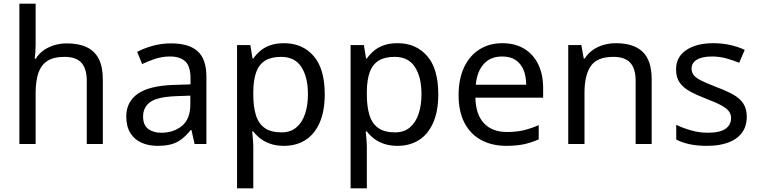

<svg xmlns="http://www.w3.org/2000/svg" viewBox="-20 -780 4110 1040"><path d="M173 -537Q173 -518 171.5 -498Q170 -478 168 -462H174Q191 -490 217 -508Q243 -526 275 -535.5Q307 -545 341 -545Q406 -545 449.5 -524.5Q493 -504 515 -461Q537 -418 537 -349V0H450V-343Q450 -408 421 -440Q392 -472 330 -472Q270 -472 236 -449.5Q202 -427 187.5 -383.5Q173 -340 173 -277V0H85V-760H173Z M906 -545Q1004 -545 1051 -502Q1098 -459 1098 -365V0H1034L1017 -76H1013Q990 -47 965.5 -27.5Q941 -8 909.5 1Q878 10 833 10Q785 10 746.5 -7Q708 -24 686 -59.5Q664 -95 664 -149Q664 -229 727 -272.5Q790 -316 921 -320L1012 -323V-355Q1012 -422 983 -448Q954 -474 901 -474Q859 -474 821 -461.5Q783 -449 750 -433L723 -499Q758 -518 806 -531.5Q854 -545 906 -545ZM932 -259Q832 -255 793.5 -227Q755 -199 755 -148Q755 -103 782.5 -82Q810 -61 853 -61Q921 -61 966 -98.5Q1011 -136 1011 -214V-262Z M1519 -546Q1618 -546 1678.5 -477Q1739 -408 1739 -269Q1739 -178 1711.5 -115.5Q1684 -53 1634.5 -21.5Q1585 10 1518 10Q1477 10 1445 -1Q1413 -12 1390.5 -29.5Q1368 -47 1352 -68H1346Q1348 -51 1350 -25Q1352 1 1352 20V240H1264V-536H1336L1348 -463H1352Q1368 -486 1390.5 -505Q1413 -524 1444.5 -535Q1476 -546 1519 -546ZM1503 -472Q1449 -472 1416 -451.5Q1383 -431 1368 -390Q1353 -349 1352 -286V-269Q1352 -203 1366 -157Q1380 -111 1413.5 -87Q1447 -63 1505 -63Q1554 -63 1585.5 -90Q1617 -117 1632.5 -163.5Q1648 -210 1648 -270Q1648 -362 1612.5 -417Q1577 -472 1503 -472Z M2134 -546Q2233 -546 2293.5 -477Q2354 -408 2354 -269Q2354 -178 2326.5 -115.5Q2299 -53 2249.5 -21.5Q2200 10 2133 10Q2092 10 2060 -1Q2028 -12 2005.5 -29.5Q1983 -47 1967 -68H1961Q1963 -51 1965 -25Q1967 1 1967 20V240H1879V-536H1951L1963 -463H1967Q1983 -486 2005.5 -505Q2028 -524 2059.5 -535Q2091 -546 2134 -546ZM2118 -472Q2064 -472 2031 -451.5Q1998 -431 1983 -390Q1968 -349 1967 -286V-269Q1967 -203 1981 -157Q1995 -111 2028.5 -87Q2062 -63 2120 -63Q2169 -63 2200.5 -90Q2232 -117 2247.5 -163.5Q2263 -210 2263 -270Q2263 -362 2227.5 -417Q2192 -472 2118 -472Z M2701 -546Q2770 -546 2819.5 -516Q2869 -486 2895.5 -431.5Q2922 -377 2922 -304V-251H2555Q2557 -160 2601.5 -112.5Q2646 -65 2726 -65Q2777 -65 2816.5 -74.5Q2856 -84 2898 -102V-25Q2857 -7 2817 1.5Q2777 10 2722 10Q2646 10 2587.5 -21Q2529 -52 2496.5 -113.5Q2464 -175 2464 -264Q2464 -352 2493.5 -415Q2523 -478 2576.5 -512Q2630 -546 2701 -546ZM2700 -474Q2637 -474 2600.5 -433.5Q2564 -393 2557 -321H2830Q2830 -367 2816 -401Q2802 -435 2773.5 -454.5Q2745 -474 2700 -474Z M3316 -546Q3412 -546 3461 -499.5Q3510 -453 3510 -349V0H3423V-343Q3423 -408 3394 -440Q3365 -472 3303 -472Q3214 -472 3180 -422Q3146 -372 3146 -278V0H3058V-536H3129L3142 -463H3147Q3165 -491 3191.5 -509.5Q3218 -528 3250 -537Q3282 -546 3316 -546Z M4025 -148Q4025 -96 3999 -61Q3973 -26 3925 -8Q3877 10 3811 10Q3755 10 3714.5 1Q3674 -8 3643 -24V-104Q3675 -88 3720.5 -74.5Q3766 -61 3813 -61Q3880 -61 3910 -82.5Q3940 -104 3940 -140Q3940 -160 3929 -176Q3918 -192 3889.5 -208Q3861 -224 3808 -244Q3756 -264 3719 -284Q3682 -304 3662 -332Q3642 -360 3642 -404Q3642 -472 3697.5 -509Q3753 -546 3843 -546Q3892 -546 3934.5 -536.5Q3977 -527 4014 -510L3984 -440Q3950 -454 3913 -464Q3876 -474 3837 -474Q3783 -474 3754.5 -456.5Q3726 -439 3726 -409Q3726 -387 3739 -371.5Q3752 -356 3782.5 -341.5Q3813 -327 3864 -307Q3915 -288 3951 -268Q3987 -248 4006 -219.5Q4025 -191 4025 -148Z"/></svg>

Font: Noto Sans Lao Looped
Style: Regular
Weight: 400
Designer: Mark Frömberg, Ben Mitchell
Foundry: The Fontpad Ltd
Version: Version 1.001